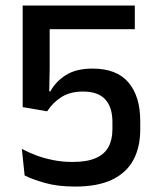

<svg xmlns="http://www.w3.org/2000/svg" viewBox="-20 -659 566 690"><path d="M250 11.5Q187 11.5 140.8 -1.8Q94.5 -15 68.5 -28.5L58.5 -124Q80.5 -112 108.8 -101.2Q137 -90.5 170.2 -83.8Q203.5 -77 241 -77Q292.5 -77 324 -90.8Q355.5 -104.5 369.8 -130.8Q384 -157 384 -194V-221.5Q384 -273 358.5 -301.5Q333 -330 278 -330Q233 -330 201.8 -310.8Q170.5 -291.5 149.5 -259L61.5 -274V-639H464.5V-554H158.5V-414.5L157 -330.5H161Q180 -366 216.8 -389.2Q253.5 -412.5 313 -412.5Q399.5 -412.5 441.8 -362.5Q484 -312.5 484 -224.5V-193Q484 -130.5 459.5 -84.5Q435 -38.5 383.2 -13.5Q331.5 11.5 250 11.5Z"/></svg>

Font: Anek Devanagari Medium Medium
Style: Regular
Weight: 500
Version: Version 1.003